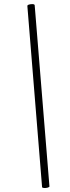

<svg xmlns="http://www.w3.org/2000/svg" viewBox="-20 -753 345 940"><path d="M186 163 114 -723Q113.2 -728 121.7 -730.6Q130.2 -733.2 139.6 -732.8Q149 -732.4 149.8 -727.4L222 158.8Q223 162.8 214 165.4Q205 168 196 167.5Q187 167 186 163Z"/></svg>

Font: Cormorant Light
Style: Italic
Weight: 300
Italic angle: -10°
Designer: Christian Thalmann (Catharsis Fonts)
Foundry: Catharsis Fonts
Version: Version 4.000